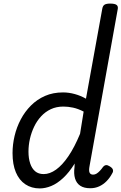

<svg xmlns="http://www.w3.org/2000/svg" viewBox="-20 -1035 678 1072"><path d="M202 17Q156 17 121.5 -6Q87 -29 68.5 -73Q50 -117 50 -180Q50 -228 61.5 -276.5Q73 -325 96 -368.5Q119 -412 153 -446Q187 -480 231.5 -499.5Q276 -519 332 -519Q364 -519 397 -510Q430 -501 460 -484L551 -986Q554 -1003 564 -1009Q574 -1015 595 -1015Q622 -1015 631.5 -1007Q641 -999 637 -982L480 -108Q475 -83 480 -71.5Q485 -60 500 -60Q510 -60 519 -65.5Q528 -71 537.5 -81Q547 -91 556 -104Q563 -112 572 -113Q581 -114 593 -106Q608 -97 610.5 -87Q613 -77 607 -68Q594 -43 575.5 -24Q557 -5 534 5.5Q511 16 484 16Q449 16 428 2Q407 -12 399 -38.5Q391 -65 396 -102Q396 -108 396.5 -112.5Q397 -117 397 -122Q366 -72 332.5 -41Q299 -10 266 3.5Q233 17 202 17ZM139 -188Q139 -151 148.5 -122.5Q158 -94 176.5 -78.5Q195 -63 224 -63Q258 -63 293 -88Q328 -113 362 -163Q396 -213 427 -288L447 -412Q416 -428 388 -434Q360 -440 334 -440Q295 -440 264 -425.5Q233 -411 209.5 -385.5Q186 -360 170.5 -327.5Q155 -295 147 -259.5Q139 -224 139 -188Z"/></svg>

Font: Playwrite ZA
Style: Regular
Weight: 400
Designer: Veronika Burian, José Scaglione
Foundry: TypeTogether
Version: Version 1.002